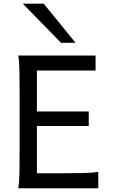

<svg xmlns="http://www.w3.org/2000/svg" viewBox="-20 -1011 606 1031"><path d="M178.2 -412.6H456.5V-334.5H178.2V-80.6H307.1Q379.4 -80.6 429 -81.8Q478.5 -83 507.8 -87.9V0H78.1Q83.5 -29.3 84.5 -84.7Q85.4 -140.1 85.4 -212.4V-500.5Q85.4 -572.8 84.5 -628.2Q83.5 -683.6 78.1 -712.9H493.2V-632.3H178.2ZM102.5 -991.2H214.8L385.7 -781.2H307.6Z"/></svg>

Font: Kanchenjunga
Style: Regular
Weight: 400
Designer: Becca Hirsbrunner Spalinger
Foundry: SIL International
Version: Version 2.001